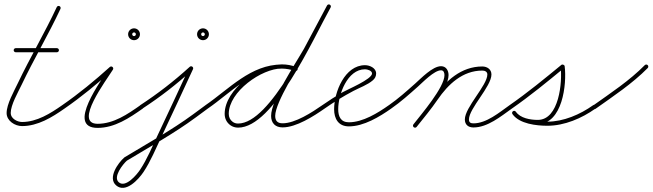

<svg xmlns="http://www.w3.org/2000/svg" viewBox="-20 -573 3029 891"><path d="M53 -330.5C53 -330.5 53 -330.5 53 -330.5C116.7 -330.5 180.3 -330.5 244 -330.5C249.2 -330.5 253.5 -334.8 253.5 -340C253.5 -345.2 249.2 -349.5 244 -349.5C244 -349.5 244 -349.5 244 -349.5C180.3 -349.5 116.7 -349.5 53 -349.5C47.8 -349.5 43.5 -345.2 43.5 -340C43.5 -334.8 47.8 -330.5 53 -330.5ZM243.4 -540C243.4 -540 243.4 -540 243.4 -540C187.7 -420.5 119.6 -306.5 62.9 -187.2C45.4 -150.2 10.7 -90.1 10.7 -48.3C10.7 -12.1 49.2 12.1 82.3 12.1C155.6 12.1 221.4 -28.5 279.4 -69.2C283.7 -72.2 284.8 -78.2 281.8 -82.4C278.8 -86.7 272.8 -87.8 268.6 -84.8C214 -46.6 151.3 -6.9 82.3 -6.9C59.9 -6.9 29.7 -23 29.7 -48.3C29.7 -86.3 64.1 -145.4 80.1 -179C136.8 -298.4 204.9 -412.4 260.6 -532C262.8 -536.7 260.8 -542.4 256 -544.6C251.3 -546.8 245.6 -544.8 243.4 -540Z M279.4 -69.2C279.4 -69.2 279.4 -69.2 279.4 -69.2C356.8 -122.6 432.5 -185 502.4 -247.9C506.4 -251.6 504.2 -256.9 500.3 -260.2C496.4 -263.4 490.8 -264.6 487.9 -260C452.2 -202 284.3 20.5 433 20.5C512.1 20.5 580.2 -25.4 642.5 -69.2C646.8 -72.3 647.8 -78.2 644.8 -82.5C641.7 -86.8 635.8 -87.8 631.5 -84.8C572.9 -43.5 507.6 1.5 433 1.5C320.2 1.5 473.6 -200.5 504.1 -250C506.9 -254.6 505.3 -259.5 502 -262.2C498.7 -265 493.7 -265.7 489.6 -262.1C420.4 -199.6 345.4 -137.8 268.6 -84.8C264.3 -81.8 263.2 -75.9 266.2 -71.6C269.2 -67.3 275.1 -66.2 279.4 -69.2ZM610.5 -414C610.5 -409.3 606.7 -405.5 602 -405.5C597.3 -405.5 593.5 -409.3 593.5 -414C593.5 -418.7 597.3 -422.5 602 -422.5C606.7 -422.5 610.5 -418.7 610.5 -414ZM574.5 -414C574.5 -398.8 586.8 -386.5 602 -386.5C617.2 -386.5 629.5 -398.8 629.5 -414C629.5 -429.2 617.2 -441.5 602 -441.5C586.8 -441.5 574.5 -429.2 574.5 -414Z M628.1 -71.8C630.9 -67.4 636.8 -66.2 641.2 -69.1C724.6 -123.7 799.3 -181.5 873.4 -249C877.2 -252.4 874.5 -257.5 870.3 -260.5C866.2 -263.6 860.5 -264.6 858.4 -260C810 -155.8 762.1 -51.5 712.7 52.2C687.3 105.6 663 165.4 630.1 214.7C615.3 237 563 300.5 531.2 272.8C503.1 248.4 550.2 188.8 569.2 172.2C569.3 172.1 568.9 172.4 568.6 172.6C568.2 172.9 567.9 173.1 567.9 173.1C675.5 107.9 786.2 47.4 887.6 -27.4C906.6 -41.4 925.6 -55.4 944.6 -69.4C948.9 -72.5 949.8 -78.4 946.6 -82.6C943.5 -86.9 937.6 -87.8 933.4 -84.6C914.4 -70.6 895.4 -56.6 876.4 -42.6C775.4 31.7 665.1 92 558.1 156.9C558.1 156.9 557.7 157.1 557.4 157.4C557.1 157.6 556.8 157.8 556.8 157.8C527.6 183.3 478.8 252.3 518.8 287.2C563.1 325.8 623.4 259.1 645.9 225.3C679.3 175.2 704 114.6 729.9 60.4C779.3 -43.3 827.2 -147.8 875.6 -252C877.8 -256.6 875.9 -261.1 872.5 -263.5C869.2 -266 864.4 -266.4 860.6 -263C787.2 -196.2 713.3 -139 630.8 -84.9C626.4 -82.1 625.2 -76.2 628.1 -71.8ZM930.5 -414C930.5 -409.3 926.7 -405.5 922 -405.5C917.3 -405.5 913.5 -409.3 913.5 -414C913.5 -418.7 917.3 -422.5 922 -422.5C926.7 -422.5 930.5 -418.7 930.5 -414ZM894.5 -414C894.5 -398.8 906.8 -386.5 922 -386.5C937.2 -386.5 949.5 -398.8 949.5 -414C949.5 -429.2 937.2 -441.5 922 -441.5C906.8 -441.5 894.5 -429.2 894.5 -414Z M944.4 -69.2C944.4 -69.2 944.4 -69.2 944.4 -69.2C1050.3 -141.8 1149.8 -254.7 1287.9 -254.7C1308.7 -254.7 1329.4 -250.3 1349.1 -244C1354.1 -242.4 1359.4 -245.1 1361 -250.1C1362.6 -255.1 1359.9 -260.4 1354.9 -262C1354.9 -262 1354.9 -262 1354.9 -262C1333.3 -269 1310.7 -273.7 1287.9 -273.7C1144.2 -273.7 1043.4 -160.2 933.6 -84.8C929.3 -81.9 928.2 -76 931.2 -71.6C934.1 -67.3 940 -66.2 944.4 -69.2ZM1355.2 -261.9C1355.2 -261.9 1355.2 -261.9 1355.2 -261.9C1332.5 -270.2 1312.4 -274.2 1287.8 -274.2C1183.7 -274.2 1022.6 -158.6 1022.6 -44.7C1022.6 -23.6 1031.3 -5.1 1048.3 7.6C1059 15.5 1071.7 19.3 1084.9 19.3C1250.3 19.3 1432.6 -391.9 1514.3 -538.4C1516.9 -543 1515.2 -548.7 1510.6 -551.3C1506 -553.9 1500.3 -552.2 1497.7 -547.6C1497.7 -547.6 1497.7 -547.6 1497.7 -547.6C1420.3 -408.8 1236 0.3 1084.9 0.3C1075.8 0.3 1067 -2.1 1059.7 -7.6C1047.4 -16.7 1041.6 -29.6 1041.6 -44.7C1041.6 -147.8 1194.1 -255.2 1287.8 -255.2C1310.2 -255.2 1328.1 -251.6 1348.8 -244.1C1353.7 -242.3 1359.1 -244.8 1360.9 -249.8C1362.7 -254.7 1360.2 -260.1 1355.2 -261.9ZM1510.4 -551.4C1505.8 -553.9 1500.1 -552.1 1497.6 -547.4C1462.1 -480.3 1426.2 -413.4 1390.5 -346.5C1390.5 -346.5 1390.5 -346.5 1390.5 -346.6C1390.6 -346.7 1390.6 -346.7 1390.6 -346.7C1347.6 -271.4 1238.1 -109.7 1238.1 -35.2C1238.1 -1.8 1257.5 18.2 1291.3 18.2C1354.7 18.2 1435.4 -33.5 1486.4 -69.2C1490.7 -72.2 1491.8 -78.2 1488.8 -82.4C1485.8 -86.7 1479.8 -87.8 1475.6 -84.8C1475.6 -84.8 1475.6 -84.8 1475.6 -84.8C1428.1 -51.6 1350.1 -0.8 1291.3 -0.8C1268 -0.8 1257.1 -12.2 1257.1 -35.2C1257.1 -98.3 1367.6 -268.1 1407.1 -337.3C1407.1 -337.3 1407.1 -337.3 1407.2 -337.4C1407.2 -337.5 1407.2 -337.5 1407.2 -337.5C1443 -404.5 1478.9 -471.4 1514.4 -538.6C1516.9 -543.2 1515.1 -548.9 1510.4 -551.4Z M1486.4 -69.2C1486.4 -69.2 1486.4 -69.2 1486.4 -69.2C1529.3 -99.1 1573.7 -126.6 1620 -151C1648.6 -166.1 1686.1 -179.2 1710.4 -200.5C1720 -208.8 1725.5 -219.1 1725.5 -232C1725.5 -257.4 1695.7 -270.5 1674 -270.5C1579.7 -270.5 1530.5 -145.1 1530.5 -66C1530.5 -21.9 1550.5 13.5 1599 13.5C1668.3 13.5 1741 -30.9 1795.5 -69.2C1799.8 -72.3 1800.8 -78.2 1797.8 -82.5C1794.7 -86.8 1788.8 -87.8 1784.5 -84.8C1784.5 -84.8 1784.5 -84.8 1784.5 -84.8C1733.6 -48.9 1664 -5.5 1599 -5.5C1561.4 -5.5 1549.5 -32.5 1549.5 -66C1549.5 -133.8 1591.6 -251.5 1674 -251.5C1684.3 -251.5 1706.5 -245.5 1706.5 -232C1706.5 -205.2 1591.5 -157.5 1569.9 -145C1537.6 -126.4 1506.2 -106.1 1475.6 -84.8C1471.3 -81.8 1470.2 -75.9 1473.2 -71.6C1476.2 -67.3 1482.1 -66.2 1486.4 -69.2Z M1795.4 -69.2C1795.4 -69.2 1795.4 -69.2 1795.4 -69.2C1839.4 -99.7 1879.4 -135.5 1919.3 -171C1941.5 -190.7 1995.1 -246.8 2026.7 -246.8C2039.1 -246.8 2042.6 -234.8 2042.6 -224.4C2042.6 -167.9 1936.2 -44.2 1898.5 4.2C1895.3 8.3 1896 14.3 1900.2 17.5C1904.3 20.7 1910.3 20 1913.5 15.8C1913.5 15.8 1913.5 15.8 1913.5 15.8C1954.8 -37.3 2061.6 -160.5 2061.6 -224.4C2061.6 -245.6 2050.3 -265.8 2026.7 -265.8C1987.4 -265.8 1934.1 -209.6 1906.7 -185.2C1867.3 -150.2 1828 -114.9 1784.6 -84.8C1780.3 -81.8 1779.2 -75.9 1782.2 -71.6C1785.2 -67.3 1791.1 -66.2 1795.4 -69.2ZM1913.4 15.9C1913.4 15.9 1913.4 15.9 1913.4 15.9C1946.6 -25.6 1980.8 -66.7 2010.8 -110.6C2059.6 -181.8 2126.8 -245.5 2218.2 -245.5C2229.7 -245.5 2241.6 -240.6 2241.6 -227.5C2241.6 -176.8 2137.2 -75.2 2137.2 -18.6C2137.2 5.7 2153.4 18.5 2177 18.5C2242.6 18.5 2304.1 -32.8 2355.5 -69.3C2359.8 -72.3 2360.8 -78.2 2357.7 -82.5C2354.7 -86.8 2348.8 -87.8 2344.5 -84.7C2344.5 -84.7 2344.5 -84.7 2344.5 -84.7C2296.9 -51 2237.6 -0.5 2177 -0.5C2163.8 -0.5 2156.2 -4.8 2156.2 -18.6C2156.2 -70 2260.6 -171.5 2260.6 -227.5C2260.6 -251.5 2240.4 -264.5 2218.2 -264.5C2120.2 -264.5 2047.6 -198 1995.2 -121.4C1965.4 -77.9 1931.4 -37.1 1898.6 4.1C1895.3 8.2 1896 14.2 1900.1 17.4C1904.2 20.7 1910.2 20 1913.4 15.9Z M2342.2 -71.6C2345.2 -67.3 2351.1 -66.2 2355.4 -69.2C2438.9 -127.1 2518.7 -192.6 2597 -257.1C2599.6 -259.2 2595.5 -262.4 2590.9 -264.2C2586.3 -266 2581.2 -266.5 2581.6 -263.3C2590.5 -193 2574.7 -16.6 2475.8 -16.6C2441.2 -16.6 2395.1 -24.1 2373.8 -54.5C2370.1 -59.6 2364.4 -59.5 2360.5 -56.8C2356.7 -54 2354.6 -48.7 2358.2 -43.5C2390.2 2 2469.6 10.6 2520.5 10.6C2599.2 10.6 2680.1 -24 2743.5 -69.3C2747.8 -72.3 2748.8 -78.3 2745.7 -82.5C2742.7 -86.8 2736.7 -87.8 2732.5 -84.7C2672.3 -41.8 2595.2 -8.4 2520.5 -8.4C2476.8 -8.4 2401.4 -15.1 2373.8 -54.5C2370.1 -59.6 2364.4 -59.5 2360.5 -56.8C2356.7 -54 2354.6 -48.7 2358.2 -43.5C2383.5 -7.6 2434.5 2.4 2475.8 2.4C2590 2.4 2611 -182.3 2600.4 -265.7C2600 -268.9 2597.4 -271.5 2594.3 -272.7C2591.2 -274 2587.5 -273.9 2585 -271.8C2507 -207.6 2427.6 -142.4 2344.6 -84.8C2340.3 -81.8 2339.2 -75.9 2342.2 -71.6Z M2730.3 -70.2C2733.3 -65.9 2739.2 -64.9 2743.5 -67.9C2826.1 -126.6 2914.5 -184.9 2985.8 -257.3C2989.5 -261.1 2989.4 -267.1 2985.7 -270.8C2981.9 -274.5 2975.9 -274.4 2972.2 -270.7C2972.2 -270.7 2972.2 -270.7 2972.2 -270.7C2901.8 -199.1 2814.2 -141.5 2732.5 -83.4C2728.2 -80.4 2727.2 -74.4 2730.3 -70.2Z"/></svg>

Font: FRB American Cursive Extralight
Style: Italic
Weight: 200
Italic angle: -25°
Version: Version 2.0;Modular Font Editor K font №1